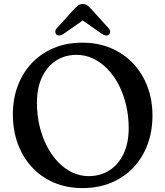

<svg xmlns="http://www.w3.org/2000/svg" viewBox="-20 -932 835 970"><path d="M395.6 -716.4Q474.8 -716.4 540 -689Q605.1 -661.6 652.1 -612Q699.1 -562.4 724.7 -495.2Q750.2 -427.9 750.2 -348.2Q750.2 -267.7 724.9 -200.6Q699.6 -133.5 652.9 -84.5Q606.2 -35.5 541.2 -8.6Q476.2 18.2 396.8 18.2Q318 18.2 253.3 -9.2Q188.7 -36.7 142.1 -86.7Q95.5 -136.7 70.2 -205Q45 -273.3 45 -355Q45 -432.4 69.7 -498.2Q94.4 -564.1 140.6 -613Q186.8 -661.9 251.4 -689.2Q316 -716.4 395.6 -716.4ZM630.2 -284.8Q630.2 -346 617 -401.4Q603.9 -456.9 579.9 -503.1Q555.9 -549.3 523.2 -583.2Q490.5 -617.2 450.9 -636Q411.3 -654.8 367.4 -654.8Q306.7 -654.8 261.6 -624.8Q216.4 -594.8 191.5 -540.6Q166.6 -486.4 166.6 -414Q166.6 -351.6 179.8 -295.7Q193 -239.7 217.2 -193.3Q241.3 -146.8 273.8 -113Q306.3 -79.2 345.5 -60.7Q384.6 -42.2 427.4 -42.2Q487.6 -42.2 533.3 -71.7Q579 -101.2 604.6 -155.5Q630.2 -209.9 630.2 -284.8ZM417.8 -842.6H377.9L495.4 -760.4Q517.3 -746.4 530.4 -757.5Q535.7 -762.1 536.4 -771.1Q537 -780.1 528.3 -789.7L442.7 -884.3Q431.1 -896.8 421.9 -904.3Q412.6 -911.8 398.3 -911.8Q384 -911.8 374.4 -904.3Q364.9 -896.8 353 -884.3L267.4 -789.7Q258.7 -780.1 259.3 -771.1Q260 -762.1 265.3 -757.5Q278.4 -746.4 300.3 -760.4Z"/></svg>

Font: Fraunces SuperSoft
Style: Regular
Weight: 900
Version: Version 1.000;[b76b70a41]